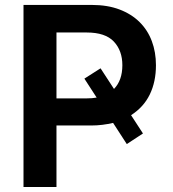

<svg xmlns="http://www.w3.org/2000/svg" viewBox="-20 -747 693 767"><path d="M346.6 -727.3Q409.4 -727.3 457.2 -709.2Q505 -691.1 537.5 -658.9Q570 -626.8 586.5 -582.7Q603 -538.7 603 -486.5Q603 -420.5 578.5 -369.9Q554 -319.2 503.6 -286.9L551.1 -213.8L486.5 -171.5L431.8 -256Q410.5 -251.1 389 -248.4Q367.5 -245.7 344.8 -245.7H205.6V0H73.9V-727.3ZM327.1 -354Q348 -354 366.1 -357.2L317.1 -432.9L381.7 -474.1L435.4 -391.7Q468.8 -426.1 468.8 -486.5Q468.8 -544.7 434.7 -581Q400.6 -617.2 326.3 -617.2H205.6V-354Z"/></svg>

Font: Inter P Semi Bold
Style: Regular
Weight: 600
Designer: Rasmus Andersson
Foundry: rsms
Version: Version 3.018;git-588b23468